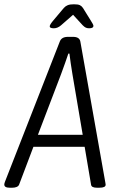

<svg xmlns="http://www.w3.org/2000/svg" viewBox="-38 -874 548 896"><path d="M7 2Q-18 2 -18 -13Q-18 -18 -14 -28L241 -680Q249 -702 279 -702H303Q333 -702 337 -680L452 -31Q453 -24 454 -19.5Q455 -15 455 -12Q455 2 426 2H414Q389 2 387 -12L357 -189H118L51 -12Q48 -5 39.5 -1.5Q31 2 20 2ZM247 -528 139 -245H348L300 -528Q296 -552 292 -579Q288 -606 286 -624H281Q275 -606 266 -580.5Q257 -555 247 -528ZM213 -742Q194 -742 194 -751Q194 -759 212 -780L260 -837Q268 -846 278.5 -850Q289 -854 307 -854Q326 -854 334.5 -850Q343 -846 349 -837L385 -779Q390 -771 394 -764Q398 -757 398 -753Q398 -742 378 -742Q369 -742 362.5 -745Q356 -748 348 -756L303 -805L247 -756Q231 -742 213 -742Z"/></svg>

Font: Asap Condensed Condensed Light
Style: Italic
Weight: 300
Width: 3
Italic angle: -6°
Designer: Pablo Cosgaya
Foundry: Omnibus-Type
Version: Version 3.001; ttfautohint (v1.8.4.7-5d5b)